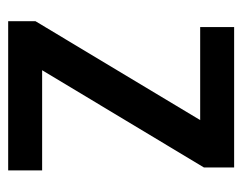

<svg xmlns="http://www.w3.org/2000/svg" viewBox="-80 -498 579 458"><g transform="rotate(90 209.0 -269.5)"><path d="M387 0H31V-65L267 -458H45V-539H380V-467L148 -81H387Z"/></g></svg>

Font: Noto Sans Gurmukhi SemiCondensed Medium
Style: Regular
Weight: 500
Width: 4
Designer: Jelle Bosma - Monotype Design Team
Foundry: Monotype Imaging Inc.
Version: Version 2.004; ttfautohint (v1.8.4.7-5d5b)